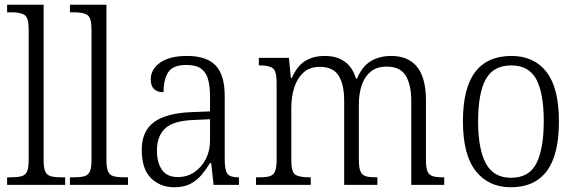

<svg xmlns="http://www.w3.org/2000/svg" viewBox="-20 -780 2432 810"><path d="M10 0V-32H26Q54 -32 70.5 -36.5Q87 -41 94 -56.5Q101 -72 101 -105V-656Q101 -705 84 -716.5Q67 -728 30 -728H10V-760H164V-105Q164 -72 171 -56.5Q178 -41 194.5 -36.5Q211 -32 240 -32H255V0Z M275 0V-32H291Q319 -32 335.5 -36.5Q352 -41 359 -56.5Q366 -72 366 -105V-656Q366 -705 349 -716.5Q332 -728 295 -728H275V-760H429V-105Q429 -72 436 -56.5Q443 -41 459.5 -36.5Q476 -32 505 -32H520V0Z M715 10Q656 10 617 -28.5Q578 -67 578 -148Q578 -227 630 -265Q682 -303 789 -307L866 -310V-372Q866 -413 858.5 -443Q851 -473 829.5 -489.5Q808 -506 767 -506Q709 -506 689.5 -475Q670 -444 670 -391Q616 -391 616 -445Q616 -488 656 -516Q696 -544 769 -544Q851 -544 889.5 -504Q928 -464 928 -375V-111Q928 -62 939.5 -47Q951 -32 984 -32H988V0H881L871 -92H866Q850 -66 830.5 -42.5Q811 -19 783.5 -4.5Q756 10 715 10ZM730 -33Q770 -33 800.5 -54Q831 -75 848.5 -109.5Q866 -144 866 -185V-277L799 -274Q711 -271 676.5 -238Q642 -205 642 -145Q642 -95 663 -64Q684 -33 730 -33Z M1060 0V-32H1075Q1102 -32 1117.5 -36.5Q1133 -41 1140 -56.5Q1147 -72 1147 -105V-432Q1147 -480 1131 -492Q1115 -504 1078 -504H1072V-536H1199L1207 -451H1211Q1234 -503 1268.5 -523.5Q1303 -544 1350 -544Q1453 -544 1482 -448H1486Q1507 -499 1543.5 -521.5Q1580 -544 1631 -544Q1702 -544 1739.5 -498Q1777 -452 1777 -355V-104Q1777 -71 1784 -56Q1791 -41 1806.5 -36.5Q1822 -32 1849 -32H1854V0H1715V-354Q1715 -423 1691.5 -461Q1668 -499 1612 -499Q1569 -499 1543 -477Q1517 -455 1505.5 -419Q1494 -383 1494 -341V-105Q1494 -72 1501 -56.5Q1508 -41 1523.5 -36.5Q1539 -32 1565 -32H1572V0H1432V-354Q1432 -424 1408.5 -461Q1385 -498 1329 -498Q1287 -498 1260.5 -474Q1234 -450 1221.5 -411Q1209 -372 1209 -326V-103Q1209 -54 1226 -43Q1243 -32 1284 -32H1291V0Z M2135 10Q2041 10 1987 -58.5Q1933 -127 1933 -268Q1933 -408 1984.5 -476Q2036 -544 2138 -544Q2233 -544 2285.5 -476.5Q2338 -409 2338 -268Q2338 -126 2286.5 -58Q2235 10 2135 10ZM2136 -30Q2213 -30 2243.5 -92Q2274 -154 2274 -268Q2274 -387 2242.5 -445.5Q2211 -504 2137 -504Q2061 -504 2029 -445Q1997 -386 1997 -268Q1997 -152 2029.5 -91Q2062 -30 2136 -30Z"/></svg>

Font: Noto Serif Lao SemiCondensed Light
Style: Regular
Weight: 300
Width: 4
Designer: Monotype Design Team
Foundry: Monotype Imaging Inc.
Version: Version 2.003; ttfautohint (v1.8.4.7-5d5b)